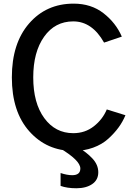

<svg xmlns="http://www.w3.org/2000/svg" viewBox="-20 -796 720 1035"><path d="M299.8 1H404.3Q445.3 23.4 477.5 57.6Q509.8 91.8 509.8 132.8Q509.8 173.8 477.1 196.3Q444.3 218.8 391.6 218.8Q341.8 218.8 306.6 206.1V136.7Q341.8 148.4 369.1 148.4Q413.1 148.4 413.1 112.3Q413.1 68.4 299.8 1ZM43.9 -378.9Q43.9 -562.5 136.7 -669.4Q229.5 -776.4 377 -776.4Q471.7 -776.4 538.1 -724.6Q604.5 -672.9 636.7 -598.6L541 -566.4Q476.6 -680.7 375 -680.7Q276.4 -680.7 217.8 -598.1Q159.2 -515.6 159.2 -378.9Q159.2 -240.2 218.8 -159.2Q278.3 -78.1 375 -78.1Q438.5 -78.1 485.8 -115.2Q533.2 -152.3 555.7 -206.1L656.2 -174.8Q641.6 -139.6 619.1 -108.9Q596.7 -78.1 563.5 -47.9Q530.3 -17.6 481.9 0Q433.6 17.6 377 17.6Q232.4 17.6 138.2 -87.9Q43.9 -193.4 43.9 -378.9Z"/></svg>

Font: Gothic A1 SemiBold
Style: Regular
Weight: 600
Version: Version 2.50